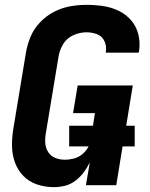

<svg xmlns="http://www.w3.org/2000/svg" viewBox="-20 -763 616 791"><path d="M202 8Q224 8 247 2.5Q270 -3 290 -18Q310 -33 324.5 -52.5Q339 -72 350 -94L334 0H459L485 -160H535V-245H500L527 -411H300L281 -297H371L363 -245H265V-160H345Q336 -142 320 -128.5Q304 -115 285 -110Q266 -105 247 -105Q226 -105 207.5 -112.5Q189 -120 178.5 -136.5Q168 -153 166.5 -173.5Q165 -194 169 -215L221 -529Q225 -556 240 -581Q255 -606 282 -618Q309 -630 336 -630Q359 -630 380 -622Q401 -614 410.5 -593Q420 -572 416 -549V-546H551L553 -553Q558 -588 550 -621Q542 -654 520.5 -679Q499 -704 469 -718.5Q439 -733 405 -738Q371 -743 336 -743Q303 -743 269 -737Q235 -731 203 -714.5Q171 -698 145.5 -671.5Q120 -645 106.5 -613Q93 -581 87 -547L35 -233Q29 -197 29.5 -161.5Q30 -126 41.5 -94Q53 -62 76.5 -38Q100 -14 133 -3Q166 8 202 8Z"/></svg>

Font: Iosevka Sparkle XBdObl
Style: Regular
Weight: 800
Italic angle: -9°
Designer: Belleve Invis
Foundry: Belleve Invis
Version: Version 4.5.0; ttfautohint (v1.8.3)